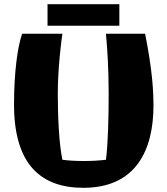

<svg xmlns="http://www.w3.org/2000/svg" viewBox="-20 -873 798 917"><path d="M713 -365C713 -439 708 -536 673 -712H486C493 -635 499 -544 499 -424C499 -314 496 -185 486 -110C455 -106 417 -104 380 -104C343 -104 306 -106 278 -110C262 -185 256 -315 256 -426C256 -545 273 -681 278 -712H86C64 -653 47 -526 47 -373C47 -83 180 24 378 24C630 24 712 -157 713 -365ZM550 -853H207V-750H550Z"/></svg>

Font: Galindo
Style: Regular
Weight: 400
Designer: Astigmatic (AOETI)
Foundry: Astigmatic (AOETI)
Version: Version 1.000